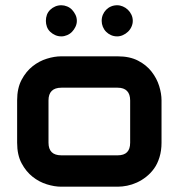

<svg xmlns="http://www.w3.org/2000/svg" viewBox="-20 -704 675 724"><path d="M589.1 -165.8Q589.1 -136.1 581.4 -111.1Q573.8 -86.1 560.9 -68.3Q548 -50.5 531.4 -37.4Q514.9 -24.3 496.3 -15.8Q477.7 -7.4 459.2 -3.7Q440.6 0 423.8 0H210.4Q185.6 0 156.7 -8.9Q127.7 -17.8 103 -37.4Q78.2 -56.9 61.4 -88.4Q44.6 -119.8 44.6 -165.8V-325.7Q44.6 -371.3 61.4 -403Q78.2 -434.7 103 -454.2Q127.7 -473.8 156.7 -482.7Q185.6 -491.6 210.4 -491.6H423.8Q469.3 -491.6 500.7 -475.2Q532.2 -458.9 551.7 -433.7Q571.3 -408.4 580.2 -379.7Q589.1 -351 589.1 -325.7ZM470.8 -325.2Q470.8 -349 458.9 -361.1Q447 -373.3 423.8 -373.3H211.4Q187.1 -373.3 175 -361.1Q162.9 -349 162.9 -325.7V-165.8Q162.9 -142.1 175 -130.2Q187.1 -118.3 211.4 -118.3H423.8Q447.5 -118.3 459.2 -130.2Q470.8 -142.1 470.8 -165.8ZM269.8 -625.2Q269.8 -613.9 264.6 -603Q259.4 -592.1 251.7 -584.2Q244.1 -576.2 233.2 -571.5Q222.3 -566.8 211.4 -566.8Q199 -566.8 188.4 -571.5Q177.7 -576.2 169.3 -584.2Q160.9 -592.1 156.9 -603Q153 -613.9 153 -625.2Q153 -637.6 156.9 -648.3Q160.9 -658.9 169.3 -667.1Q177.7 -675.2 188.4 -679.7Q199 -684.2 211.4 -684.2Q222.3 -684.2 233.2 -679.7Q244.1 -675.2 251.7 -667.1Q259.4 -658.9 264.6 -648.3Q269.8 -637.6 269.8 -625.2ZM480.7 -625.2Q480.7 -613.9 475.7 -603Q470.8 -592.1 462.4 -584.2Q454 -576.2 443.3 -571.5Q432.7 -566.8 421.8 -566.8Q409.4 -566.8 398.8 -571.5Q388.1 -576.2 380.2 -584.2Q372.3 -592.1 367.8 -603Q363.4 -613.9 363.4 -625.2Q363.4 -637.6 367.8 -648.3Q372.3 -658.9 380.2 -667.1Q388.1 -675.2 398.8 -679.7Q409.4 -684.2 421.8 -684.2Q432.7 -684.2 443.3 -679.7Q454 -675.2 462.4 -667.1Q470.8 -658.9 475.7 -648.3Q480.7 -637.6 480.7 -625.2Z"/></svg>

Font: AKL FREE 001
Style: Regular
Weight: 400
Designer: AKL
Foundry: AKL
Version: Version 1.00;August 10, 2024;FontCreator 13.0.0.2630 64-bit